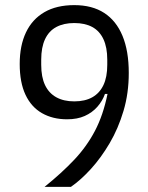

<svg xmlns="http://www.w3.org/2000/svg" viewBox="-20 -730 580 750"><path d="M483 -445Q483 -366 462.5 -297Q442 -228 408.5 -171Q375 -114 335.5 -70.5Q296 -27 257 0H154Q222 -55 270.5 -106.5Q319 -158 351 -219Q383 -280 400 -363H390Q380 -335 360 -312.5Q340 -290 311 -277Q282 -264 242 -264Q186 -264 144 -288Q102 -312 79.5 -360Q57 -408 57 -480Q57 -552 81.5 -603.5Q106 -655 153.5 -682.5Q201 -710 270 -710Q340 -710 387 -679.5Q434 -649 458.5 -590Q483 -531 483 -445ZM270 -334Q312 -334 340.5 -350Q369 -366 384 -397.5Q399 -429 399 -477V-497Q399 -545 384 -577Q369 -609 340.5 -624.5Q312 -640 270 -640Q229 -640 200 -624.5Q171 -609 156 -577Q141 -545 141 -497V-477Q141 -429 156 -397.5Q171 -366 200 -350Q229 -334 270 -334Z"/></svg>

Font: IBM Plex Sans Condensed
Style: Regular
Weight: 400
Width: 3
Designer: Mike Abbink, Paul van der Laan, Pieter van Rosmalen
Foundry: Bold Monday
Version: Version 3.201